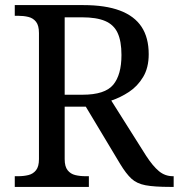

<svg xmlns="http://www.w3.org/2000/svg" viewBox="-20 -734 702 754"><path d="M38 0V-42H51Q73 -42 91.5 -46.5Q110 -51 121.5 -65.5Q133 -80 133 -109V-604Q133 -634 121.5 -648.5Q110 -663 91.5 -667.5Q73 -672 51 -672H38V-714H307Q394 -714 451 -692.5Q508 -671 536 -628.5Q564 -586 564 -521Q564 -468 542 -431.5Q520 -395 486.5 -373Q453 -351 417 -339L554 -122Q580 -82 604 -62Q628 -42 659 -42H662V0H648Q586 0 551.5 -6.5Q517 -13 496 -32.5Q475 -52 452 -90L317 -315H234V-109Q234 -80 245.5 -65.5Q257 -51 275.5 -46.5Q294 -42 316 -42H329V0ZM304 -362Q392 -362 424.5 -401Q457 -440 457 -518Q457 -572 442 -604.5Q427 -637 393 -651.5Q359 -666 302 -666H234V-362Z"/></svg>

Font: Noto Serif Lao
Style: Regular
Weight: 400
Designer: Monotype Design Team
Foundry: Monotype Imaging Inc.
Version: Version 2.003